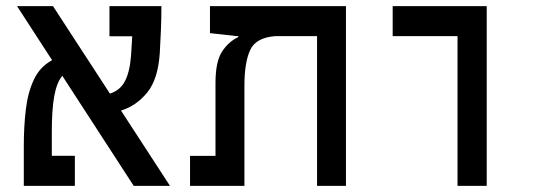

<svg xmlns="http://www.w3.org/2000/svg" viewBox="-20 -606 1798 626"><path d="M416 0 183.1 -358.9Q164.6 -336.4 156.7 -291.7Q148.9 -247.1 148.9 -177.7V-98.1H224.1V0H57.6V-130.9Q57.6 -193.4 64.2 -249Q70.8 -304.7 90.6 -346.7Q110.4 -388.7 149.9 -409.7L35.6 -585.9H152.8L338.4 -300.8Q372.1 -311.5 387.7 -342Q403.3 -372.6 407.2 -424.3Q408.2 -439.5 409.2 -455.6Q410.2 -471.7 411.1 -487.8H336.9V-585.9H506.3Q506.3 -547.4 504.6 -506.1Q502.9 -464.8 501 -434.1Q495.6 -347.7 459.7 -304Q423.8 -260.3 374.5 -245.6L534.2 0Z M1107.9 0H1013.7V-488.3H878.9Q814.9 -483.9 795.9 -443.4Q776.9 -402.8 776.9 -326.2V0H599.6V-97.7H682.6V-335.4Q682.6 -405.3 704.1 -438Q725.6 -470.7 756.8 -484.9V-488.3H751L664.6 -498V-585.9H1107.9Z M1471.7 0V-488.3H1260.3V-585.9H1566.9V0Z"/></svg>

Font: CaskaydiaCove NFP
Style: Regular
Weight: 400
Designer: Aaron Bell
Foundry: Saja Typeworks
Version: Version 2111.001; VTT 6.35;Nerd Fonts 3.1.1